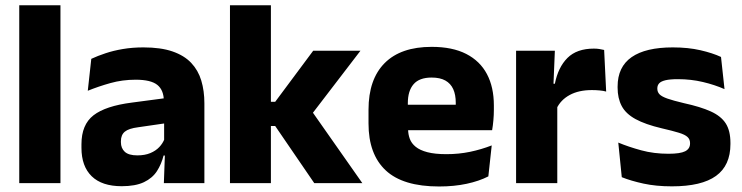

<svg xmlns="http://www.w3.org/2000/svg" viewBox="-20 -680 2755 713"><path d="M51.5 0V-660.5H204.5V0Z M588.5 0 593 -123 589.5 -130.5V-284L588.5 -304Q588.5 -345 564.5 -364.5Q540.5 -384 484 -384Q434.5 -384 390 -371.5Q345.5 -359 306 -343L319 -461.5Q342.5 -472.5 371.8 -482.2Q401 -492 436.5 -498Q472 -504 512.5 -504Q577 -504 620.5 -489Q664 -474 690 -446.5Q716 -419 727.5 -380.8Q739 -342.5 739 -296.5V0ZM432 11.5Q358.5 11.5 320.5 -25.5Q282.5 -62.5 282.5 -131V-144.5Q282.5 -217 327.2 -251.8Q372 -286.5 469.5 -299L601.5 -316.5L610.5 -224.5L493.5 -207.5Q458 -203 443.5 -191Q429 -179 429 -155.5V-152Q429 -129.5 443.5 -116.2Q458 -103 490 -103Q518 -103 538.2 -111.5Q558.5 -120 571.5 -133.8Q584.5 -147.5 591 -164.5L612.5 -102.5H587.5Q579.5 -70.5 562.8 -44.5Q546 -18.5 514.5 -3.5Q483 11.5 432 11.5Z M1147 0 1002 -212H962V-302H1002L1143 -491.5H1318.5L1131.5 -247.5V-276.5L1325.5 0ZM834 0V-660.5H986V0Z M1610.5 12.5Q1476.5 12.5 1412.5 -47.2Q1348.5 -107 1348.5 -221.5V-272.5Q1348.5 -385.5 1408.5 -445.8Q1468.5 -506 1583 -506Q1660 -506 1711.2 -479.8Q1762.5 -453.5 1788.2 -405Q1814 -356.5 1814 -288.5V-272Q1814 -253 1812.2 -233.2Q1810.5 -213.5 1807.5 -196.5H1669.5Q1671.5 -225.5 1672 -251.2Q1672.5 -277 1672.5 -298Q1672.5 -328.5 1663 -349.2Q1653.5 -370 1633.8 -381Q1614 -392 1583 -392Q1537 -392 1515.8 -367.2Q1494.5 -342.5 1494.5 -297V-252L1495.5 -235.5V-200.5Q1495.5 -181.5 1501.8 -164.5Q1508 -147.5 1523.8 -134.8Q1539.5 -122 1567.2 -114.8Q1595 -107.5 1638 -107.5Q1683.5 -107.5 1725.5 -116.2Q1767.5 -125 1806 -140L1793.5 -25Q1759.5 -7.5 1713 2.5Q1666.5 12.5 1610.5 12.5ZM1429.5 -196.5V-291H1776.5V-196.5Z M2046.5 -276 2004.5 -369H2040.5Q2052.5 -430 2087.2 -464.8Q2122 -499.5 2185.5 -499.5Q2196.5 -499.5 2205.8 -498Q2215 -496.5 2223.5 -494.5L2231 -340Q2220.5 -343 2206.5 -344.2Q2192.5 -345.5 2178 -345.5Q2129 -345.5 2095.5 -327.2Q2062 -309 2046.5 -276ZM1896.5 0V-491.5H2040.5L2034 -334.5L2049.5 -332.5V0Z M2475 12Q2416.5 12 2369.5 1.8Q2322.5 -8.5 2289 -22L2276 -150.5Q2314.5 -134.5 2361.2 -121.8Q2408 -109 2462.5 -109Q2506 -109 2524.2 -118.2Q2542.5 -127.5 2542.5 -147V-149Q2542.5 -162.5 2533.2 -171.2Q2524 -180 2501.2 -187Q2478.5 -194 2437.5 -203.5Q2376 -218 2340 -237.8Q2304 -257.5 2288.8 -286.2Q2273.5 -315 2273.5 -354.5V-358.5Q2273.5 -431.5 2325.5 -467.8Q2377.5 -504 2478.5 -504Q2535.5 -504 2581 -493.5Q2626.5 -483 2657.5 -468.5L2670.5 -349Q2634.5 -365 2590.2 -375.5Q2546 -386 2497.5 -386Q2468 -386 2451.2 -382Q2434.5 -378 2427.8 -370.5Q2421 -363 2421 -352V-350.5Q2421 -338.5 2429 -330Q2437 -321.5 2458.2 -314Q2479.5 -306.5 2519.5 -297Q2581.5 -283.5 2619.5 -266.2Q2657.5 -249 2675 -221.8Q2692.5 -194.5 2692.5 -149.5V-145Q2692.5 -65.5 2639 -26.8Q2585.5 12 2475 12Z"/></svg>

Font: Anek Odia Medium
Style: Bold
Weight: 700
Version: Version 1.003